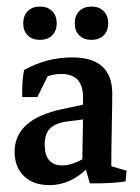

<svg xmlns="http://www.w3.org/2000/svg" viewBox="-20 -549 422 577"><path d="M100.1 -429.2Q77.1 -429.2 63.5 -442.6Q49.8 -456.1 49.8 -479Q49.8 -502 63.5 -515.6Q77.1 -529.3 100.1 -529.3Q123 -529.3 136.7 -515.6Q150.4 -502 150.4 -479Q150.4 -456.1 136.7 -442.6Q123 -429.2 100.1 -429.2ZM254.9 -429.2Q231.9 -429.2 218.3 -442.6Q204.6 -456.1 204.6 -479Q204.6 -502 218.3 -515.6Q231.9 -529.3 254.9 -529.3Q277.8 -529.3 291.5 -515.6Q305.2 -502 305.2 -479Q305.2 -456.1 291.5 -442.6Q277.8 -429.2 254.9 -429.2ZM227.5 -52.7Q227.5 -93.3 228.5 -135.5Q229.5 -177.7 229.5 -214.8V-257.3Q229.5 -326.7 164.1 -326.7Q121.1 -326.7 83.5 -298.3L46.9 -257.3Q45.4 -302.2 52.2 -338.4Q119.6 -376.5 197.3 -376.5Q317.4 -376.5 317.4 -267.1Q317.4 -253.4 316.9 -225.6Q316.4 -197.8 315.9 -166.3Q315.4 -134.8 314.9 -106.9Q314.5 -79.1 314.5 -64.5ZM46.9 -257.3 53.2 -313.5 133.8 -341.3 92.3 -257.3ZM127.9 7.3Q80.1 7.3 52 -19.8Q23.9 -46.9 23.9 -92.8Q23.9 -190.9 167.5 -221.2L250 -238.8L256.3 -193.4L186.5 -184.6Q148.4 -180.2 131.3 -163.8Q114.3 -147.5 114.3 -114.7Q114.3 -51.8 167.5 -51.8Q204.6 -51.8 255.9 -88.4L264.6 -67.9Q205.1 7.3 127.9 7.3ZM250 2 231 -64 314.5 -85.9V-29.8L301.3 -53.2L360.4 -36.1L357.4 -3.9Q316.4 2.9 250 2Z"/></svg>

Font: Markazi Text Medium
Style: Regular
Weight: 500
Designer: Borna Izadpanah (Arabic designer), Fiona Ross (Arabic design director) and Florian Runge (Latin designer)
Foundry: Borna Izadpanah and Florian Runge
Version: Version 1.001